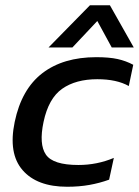

<svg xmlns="http://www.w3.org/2000/svg" viewBox="-20 -702 530 732"><path d="M165 -521 323 -682H399L490 -521H406L351 -622L256 -521ZM236 10Q121 10 66 -53.5Q11 -117 36 -237Q62 -362 141.5 -423Q221 -484 347 -484Q396 -484 428 -477Q460 -470 488 -455L471 -374Q425 -400 351 -400Q269 -400 217 -363.5Q165 -327 146 -237Q128 -152 155 -112.5Q182 -73 279 -73Q350 -73 414 -100L396 -17Q360 -4 321 3Q282 10 236 10Z"/></svg>

Font: Kanit
Style: Italic
Weight: 400
Italic angle: -12°
Designer: Katatrad Team
Foundry: CadsonDemak
Version: Version 2.000; ttfautohint (v1.8.3)